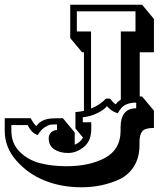

<svg xmlns="http://www.w3.org/2000/svg" viewBox="-20 -720 695 812"><path d="M335 -499H327L277 -559V-700H581L631 -640V-499H571V-312H581L631 -252V-179Q593 -179 581.5 -164.5Q570 -150 570 -121V-106Q570 -55 547.5 -18Q525 19 486 38Q412 72 325.5 72Q239 72 168.5 43.5Q98 15 49 -41Q0 -97 0 -166V-220H110Q124 -193 134 -187Q154 -216 198 -219Q213 -220 246 -220L296 -160V-108Q319 -117 331 -138L299 -177V-246Q314 -247 335 -251ZM490 -181Q490 -262 556 -262V-286Q513 -286 493 -263Q485 -253 478 -241Q454 -247 432 -271Q421 -256 391.5 -241.5Q362 -227 330 -224V-203H366V-174Q366 -124 334.5 -98.5Q303 -73 268 -73Q233 -73 209.5 -88.5Q186 -104 186 -135Q186 -151 196.5 -160.5Q207 -170 221 -170V-194Q203 -194 193 -192.5Q183 -191 167.5 -180.5Q152 -170 140 -149Q114 -156 97 -191H28V-167Q28 -113 63.5 -78Q99 -43 149 -30Q199 -17 262 -17Q359 -17 424.5 -52.5Q490 -88 490 -167ZM365 -587V-261Q403 -276 428 -303H445Q459 -285 469 -279L478 -289Q484 -294 491 -299V-587H553V-672H305V-587Z"/></svg>

Font: Ewert
Style: Regular
Weight: 400
Designer: Johan Kallas, Mihkel Virkus
Foundry: Johan Kallas, Mihkel Virkus
Version: Version 1.001